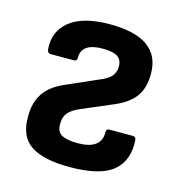

<svg xmlns="http://www.w3.org/2000/svg" viewBox="-83 -578 627 665"><g transform="rotate(15 230.5 -246.0)"><path d="M223 11Q131 11 85.5 -18.5Q40 -48 40 -118Q39 -170 62 -204.5Q85 -239 135 -260L244 -308Q275 -320 287 -334.5Q299 -349 299 -370Q299 -394 282.5 -404.5Q266 -415 230 -415Q154 -415 154 -363Q154 -350 144 -350H59Q49 -350 47 -363Q41 -427 88.5 -465Q136 -503 232 -503Q413 -503 413 -374Q413 -322 390 -291Q367 -260 317 -239L209 -193Q178 -180 165.5 -164Q153 -148 154 -123Q154 -96 173 -86Q192 -76 231 -76Q314 -77 313 -137Q313 -150 323 -150H408Q419 -150 420 -138Q425 -66 379.5 -27.5Q334 11 223 11Z"/></g></svg>

Font: Sofia Sans Semi Condensed
Style: Bold
Weight: 700
Designer: Botio Nikoltchev, Ani Petrova
Foundry: lettersoup
Version: Version 4.100; ttfautohint (v1.8.4.7-5d5b)